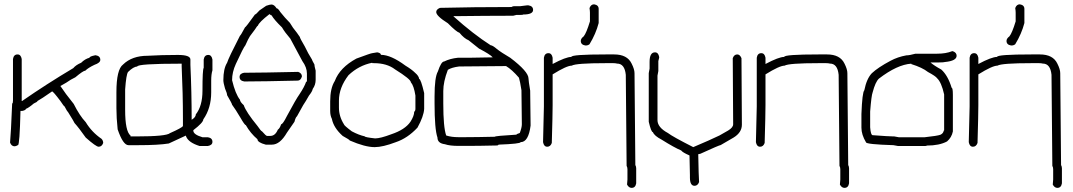

<svg xmlns="http://www.w3.org/2000/svg" viewBox="-20 -701 5040 902"><path d="M62.5 -445.3Q78.1 -445.3 82 -423.8V-226.6H84Q198.7 -306.2 324.2 -380.9Q336.9 -396 361.3 -406.2Q379.4 -424.3 400.4 -429.7Q400.4 -436 427.7 -441.4H429.7Q451.2 -438 451.2 -419.9Q451.2 -405.8 423.8 -396.5Q394 -382.3 380.9 -369.1Q371.1 -369.1 334 -337.9Q313 -328.1 291 -312.5L263.7 -296.9Q286.1 -262.7 326.2 -212.9Q354.5 -156.7 382.8 -127Q411.1 -80.1 457 -48.8Q464.8 -40.5 464.8 -29.3Q458.5 -11.7 443.4 -11.7Q431.2 -11.7 382.8 -54.7Q349.6 -101.6 330.1 -123Q330.1 -125.5 298.8 -175.8Q296.4 -175.8 283.2 -201.2Q280.3 -201.2 263.7 -226.6Q230 -271.5 224.6 -271.5Q172.9 -235.4 156.2 -226.6Q155.8 -222.2 138.7 -214.8Q114.7 -194.3 101.6 -189.5Q101.6 -183.6 84 -179.7H76.2Q72.3 -19.5 64.5 -19.5Q54.7 -13.7 48.8 -13.7Q33.7 -13.7 27.3 -31.2Q31.2 -71.3 37.1 -214.8Q41 -214.8 41 -228.5V-423.8Q44.4 -445.3 62.5 -445.3Z M815.9 -442.9Q874.5 -442.9 874.5 -421.4V-396Q880.4 -268.1 880.4 -138.2Q899.9 -150.4 899.9 -163.6Q931.2 -203.1 931.2 -274.9Q931.2 -375 937 -382.3V-421.4Q940.4 -442.9 958.5 -442.9Q974.1 -442.9 978 -421.4V-370.6Q972.2 -352.5 972.2 -321.8V-267.1Q972.2 -192.9 935.1 -140.1Q935.1 -125.5 888.2 -89.4V-87.4Q888.2 -68.8 931.2 -56.2H956.5Q978 -52.7 978 -34.7Q978 -19 956.5 -15.1H917.5Q867.2 -30.8 855 -58.1Q855 -60.1 853 -64Q773.9 -26.9 772.9 -26.9Q723.6 -19 630.4 -19H583.5Q558.1 -19 532.7 -93.3Q526.9 -147.5 526.9 -192.9V-267.1Q526.9 -375 558.1 -397.9Q600.1 -439 673.3 -439Q739.3 -442.9 815.9 -442.9ZM567.9 -185.1Q567.9 -84 593.3 -64V-60.1H620.6Q761.7 -60.1 778.8 -75.7Q835 -100.6 839.4 -108.9V-144Q839.4 -261.2 833.5 -388.2V-401.9H831.5Q624.5 -401.9 624.5 -388.2Q607.4 -388.2 581.5 -362.8Q572.8 -350.6 567.9 -280.8Z M1253.9 -679.7H1255.9Q1268.1 -679.7 1279.3 -662.1Q1286.1 -662.1 1296.9 -644.5Q1317.9 -617.7 1341.8 -593.8Q1355 -570.8 1375 -546.9L1388.7 -527.3Q1388.7 -522 1412.1 -482.4Q1427.2 -450.2 1445.3 -421.9Q1445.3 -418.9 1457 -398.4Q1457 -391.1 1462.9 -369.1V-326.2Q1462.9 -302.2 1449.2 -283.2Q1447.3 -271.5 1431.6 -252Q1416 -224.1 1404.3 -207L1375 -154.3Q1369.1 -150.9 1363.3 -128.9L1328.1 -78.1Q1295.4 -21.5 1257.8 -21.5H1228.5Q1189.5 -31.7 1189.5 -46.9Q1156.7 -74.7 1134.8 -113.3Q1129.4 -113.3 1109.4 -148.4Q1086.9 -186.5 1070.3 -209Q1070.3 -213.9 1046.9 -253.9Q1046.9 -262.7 1037.1 -285.2Q1029.3 -312 1029.3 -324.2Q1029.3 -378.4 1046.9 -406.2Q1053.7 -429.2 1107.4 -533.2Q1110.4 -533.7 1130.9 -572.3Q1134.3 -572.3 1177.7 -632.8Q1182.1 -632.8 1199.2 -652.3L1230.5 -673.8Q1248 -679.7 1253.9 -679.7ZM1070.3 -324.2Q1085.9 -259.3 1107.4 -232.4Q1107.4 -222.7 1125 -207Q1136.2 -174.3 1189.5 -109.4Q1206.5 -84.5 1210.9 -84Q1229.5 -62.5 1234.4 -62.5H1250Q1272.9 -62.5 1285.2 -91.8Q1294.4 -97.7 1300.8 -117.2Q1308.6 -117.2 1328.1 -156.2Q1371.1 -236.3 1386.7 -257.8Q1410.2 -293 1418 -316.4Q1421.9 -316.4 1421.9 -320.3V-355.5Q1421.9 -384.3 1400.4 -414.1L1343.8 -519.5Q1318.4 -548.8 1304.7 -572.3Q1268.1 -607.9 1255.9 -628.9Q1252.4 -628.9 1246.1 -634.8Q1196.8 -596.7 1191.4 -580.1Q1188.5 -580.1 1177.7 -562.5L1154.3 -531.2Q1146.5 -519.5 1132.8 -488.3Q1123.5 -478 1087.9 -400.4Q1070.3 -362.3 1070.3 -324.2ZM1380.9 -363.3Q1398.4 -356.9 1398.4 -341.8Q1392.6 -322.3 1378.9 -322.3Q1213.9 -318.4 1142.6 -318.4H1127Q1105.5 -321.8 1105.5 -339.8Q1105.5 -355.5 1127 -359.4H1144.5Q1207 -359.4 1380.9 -363.3Z M1752 -455.1Q1769.5 -452.1 1769.5 -443.4Q1816.4 -443.4 1884.8 -392.6Q1914.1 -375 1929.7 -359.4Q1947.8 -344.2 1949.2 -330.1Q1957 -330.1 1972.7 -263.7V-189.5Q1970.7 -154.8 1941.4 -101.6Q1895 -51.8 1839.8 -33.2Q1778.3 -9.8 1740.2 -9.8Q1694.8 -9.8 1623 -41Q1623 -44.4 1589.8 -62.5Q1547.4 -100.6 1539.1 -142.6Q1531.2 -158.2 1531.2 -179.7V-224.6Q1531.2 -286.6 1552.7 -320.3Q1576.7 -383.8 1654.3 -425.8Q1722.7 -451.2 1728.5 -451.2ZM1572.3 -228.5V-195.3Q1572.3 -154.3 1595.7 -117.2Q1595.7 -111.8 1632.8 -84Q1666 -66.4 1693.4 -60.5Q1693.4 -56.2 1742.2 -50.8Q1767.1 -50.8 1818.4 -70.3Q1882.8 -91.8 1908.2 -128.9Q1925.8 -156.7 1925.8 -175.8Q1931.6 -180.2 1931.6 -189.5V-252Q1924.3 -298.3 1910.2 -314.5Q1910.2 -328.6 1835.9 -375Q1797.9 -404.3 1736.3 -404.3H1730.5Q1728.5 -404.3 1728.5 -406.2Q1665.5 -393.6 1617.2 -347.7Q1572.3 -289.1 1572.3 -228.5Z M2455.1 -675.8H2462.9Q2484.4 -672.4 2484.4 -654.3Q2484.4 -632.8 2437.5 -632.8Q2437.5 -630.9 2423.8 -630.9H2406.2Q2404.3 -630.9 2390.6 -627H2373Q2273.4 -627 2109.4 -625Q2203.6 -540.5 2285.2 -488.3Q2293.9 -488.3 2314.5 -470.7Q2334.5 -454.6 2377 -429.7Q2462.9 -364.7 2462.9 -332Q2462.9 -322.3 2470.7 -275.4Q2472.7 -130.4 2472.7 -111.3Q2462.9 -33.2 2425.8 -33.2Q2425.8 -25.4 2322.3 -21.5Q2322.3 -19.5 2316.4 -17.6Q2226.6 -15.6 2177.7 -15.6H2134.8Q2092.8 -15.6 2070.3 -23.4Q2035.2 -27.8 2035.2 -54.7Q2021.5 -94.7 2021.5 -214.8V-248Q2021.5 -338.4 2037.1 -365.2Q2052.7 -412.1 2066.4 -412.1Q2094.2 -425.8 2130.9 -429.7H2183.6Q2221.2 -429.7 2294.9 -431.6Q2282.2 -445.8 2230.5 -472.7L2181.6 -511.7Q2160.2 -520.5 2138.7 -546.9Q2124.5 -550.8 2084 -591.8Q2029.3 -626 2029.3 -644.5Q2029.3 -656.7 2046.9 -664.1Q2206.1 -668 2382.8 -668Q2389.2 -671.9 2394.5 -671.9H2423.8Q2452.1 -675.8 2455.1 -675.8ZM2136.7 -388.7Q2102.1 -384.3 2084 -373Q2062.5 -316.9 2062.5 -273.4V-214.8Q2062.5 -103 2076.2 -64.5Q2100.6 -56.6 2132.8 -56.6H2169.9Q2218.3 -56.6 2304.7 -58.6Q2304.7 -62.5 2406.2 -68.4Q2406.2 -71.3 2421.9 -76.2Q2431.6 -102.1 2431.6 -117.2Q2429.7 -222.2 2429.7 -277.3Q2423.3 -318.8 2418 -335.9Q2384.8 -374.5 2357.4 -390.6Q2190.9 -388.7 2136.7 -388.7Z M2556.6 -451.2Q2572.3 -451.2 2576.2 -429.7V-400.4Q2638.7 -433.6 2664.1 -433.6Q2664.1 -445.3 2826.2 -445.3H2865.2Q2926.8 -445.3 2947.3 -402.3Q2960.9 -375.5 2960.9 -357.4L2964.8 74.2Q2968.8 81.5 2968.8 89.8V160.2Q2965.3 181.6 2947.3 181.6Q2934.1 181.6 2925.8 166L2927.7 142.6V93.8Q2927.7 85.4 2923.8 78.1L2919.9 -349.6Q2914.6 -402.3 2878.9 -402.3Q2871.6 -404.3 2861.3 -404.3H2826.2Q2685.5 -404.3 2666 -392.6Q2642.1 -392.6 2576.2 -351.6V-207Q2576.2 -163.1 2572.3 -29.3Q2565.9 -11.7 2550.8 -11.7Q2535.2 -11.7 2531.2 -33.2Q2535.2 -174.3 2535.2 -201.2V-429.7Q2538.6 -451.2 2556.6 -451.2ZM2771 -680.7Q2792.5 -677.2 2792.5 -659.2V-592.8Q2779.3 -542 2749.5 -493.2Q2742.2 -487.3 2731.9 -487.3H2730Q2708.5 -490.7 2708.5 -508.8Q2708.5 -520 2722.2 -530.3Q2734.9 -545.9 2751.5 -600.6V-641.6Q2751.5 -649.9 2749.5 -663.1Q2755.9 -680.7 2771 -680.7Z M3057.1 -455.1Q3072.8 -455.1 3076.7 -433.6V-429.7Q3076.7 -427.7 3072.8 -414.1V-367.2Q3072.8 -364.7 3068.8 -345.7V-136.7Q3068.8 -102.5 3117.7 -76.2Q3138.7 -59.6 3236.8 -9.8Q3315.4 -43 3359.9 -64.5L3400.9 -87.9Q3424.3 -102.1 3424.3 -117.2V-121.1Q3424.3 -220.2 3422.4 -427.7Q3428.7 -445.3 3443.8 -445.3Q3456.1 -445.3 3463.4 -427.7Q3465.3 -223.6 3465.3 -115.2Q3465.3 -78.6 3426.3 -54.7L3365.7 -19.5Q3359.9 -19.5 3270 21.5L3260.3 23.4Q3262.2 127.9 3264.2 154.3Q3257.8 171.9 3242.7 171.9Q3221.2 171.9 3221.2 132.8V121.1Q3221.2 91.3 3219.2 29.3Q3186.5 15.1 3180.2 5.9Q3148.4 -7.3 3088.4 -44.9Q3053.7 -63 3047.4 -80.1Q3039.1 -80.1 3027.8 -128.9V-357.4Q3031.7 -376.5 3031.7 -378.9V-410.2Q3031.7 -455.1 3057.1 -455.1Z M3556.6 -451.2Q3572.3 -451.2 3576.2 -429.7V-400.4Q3638.7 -433.6 3664.1 -433.6Q3664.1 -445.3 3826.2 -445.3H3865.2Q3926.8 -445.3 3947.3 -402.3Q3960.9 -375.5 3960.9 -357.4L3964.8 74.2Q3968.8 81.5 3968.8 89.8V160.2Q3965.3 181.6 3947.3 181.6Q3934.1 181.6 3925.8 166L3927.7 142.6V93.8Q3927.7 85.4 3923.8 78.1L3919.9 -349.6Q3914.6 -402.3 3878.9 -402.3Q3871.6 -404.3 3861.3 -404.3H3826.2Q3685.5 -404.3 3666 -392.6Q3642.1 -392.6 3576.2 -351.6V-207Q3576.2 -163.1 3572.3 -29.3Q3565.9 -11.7 3550.8 -11.7Q3535.2 -11.7 3531.2 -33.2Q3535.2 -174.3 3535.2 -201.2V-429.7Q3538.6 -451.2 3556.6 -451.2Z M4456.5 -460.4Q4474.1 -454.1 4474.1 -439Q4474.1 -415 4419.4 -409.7Q4413.6 -407.7 4392.1 -407.7H4351.1Q4369.1 -392.1 4401.9 -374.5Q4433.1 -346.7 4450.7 -288.6Q4456.5 -288.6 4456.5 -255.4V-83.5Q4450.7 -55.2 4429.2 -36.6Q4393.1 -17.1 4333.5 -17.1Q4333.5 -15.1 4325.7 -15.1H4198.7Q4179.7 -19 4177.2 -19Q4048.3 -22.9 4048.3 -32.7Q4026.9 -68.4 4026.9 -101.1V-165.5Q4030.8 -267.1 4040.5 -276.9Q4051.3 -331.1 4075.7 -356.9Q4105 -384.3 4163.6 -415.5Q4197.3 -433.6 4237.8 -440.9Q4252.4 -440.9 4280.8 -448.7H4382.3Q4423.8 -448.7 4452.6 -460.4ZM4067.9 -177.2V-103Q4070.8 -65.9 4079.6 -65.9Q4156.7 -60.1 4177.2 -60.1H4181.2Q4200.2 -56.2 4202.6 -56.2H4323.7Q4382.8 -62.5 4397.9 -67.9Q4411.6 -74.2 4413.6 -87.4Q4415.5 -87.4 4415.5 -89.4V-257.3Q4402.8 -314.5 4382.3 -333.5Q4376.5 -342.8 4339.4 -362.8Q4313 -383.8 4261.2 -399.9V-401.9Q4194.8 -397.5 4108.9 -331.5Q4092.3 -315.9 4079.6 -267.1Q4073.7 -252.4 4067.9 -177.2Z M4556.6 -451.2Q4572.3 -451.2 4576.2 -429.7V-400.4Q4638.7 -433.6 4664.1 -433.6Q4664.1 -445.3 4826.2 -445.3H4865.2Q4926.8 -445.3 4947.3 -402.3Q4960.9 -375.5 4960.9 -357.4L4964.8 74.2Q4968.8 81.5 4968.8 89.8V160.2Q4965.3 181.6 4947.3 181.6Q4934.1 181.6 4925.8 166L4927.7 142.6V93.8Q4927.7 85.4 4923.8 78.1L4919.9 -349.6Q4914.6 -402.3 4878.9 -402.3Q4871.6 -404.3 4861.3 -404.3H4826.2Q4685.5 -404.3 4666 -392.6Q4642.1 -392.6 4576.2 -351.6V-207Q4576.2 -163.1 4572.3 -29.3Q4565.9 -11.7 4550.8 -11.7Q4535.2 -11.7 4531.2 -33.2Q4535.2 -174.3 4535.2 -201.2V-429.7Q4538.6 -451.2 4556.6 -451.2ZM4771 -680.7Q4792.5 -677.2 4792.5 -659.2V-592.8Q4779.3 -542 4749.5 -493.2Q4742.2 -487.3 4731.9 -487.3H4730Q4708.5 -490.7 4708.5 -508.8Q4708.5 -520 4722.2 -530.3Q4734.9 -545.9 4751.5 -600.6V-641.6Q4751.5 -649.9 4749.5 -663.1Q4755.9 -680.7 4771 -680.7Z"/></svg>

Font: CEF Fonts CJK Mono
Style: Regular
Weight: 400
Designer: PartyBoss (派对大魔王)
Version: Release 2.25